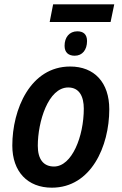

<svg xmlns="http://www.w3.org/2000/svg" viewBox="-20 -859 563 889"><path d="M210 -757H492L509 -839H226ZM326 -601C362 -601 383 -629 383 -669C383 -701 365 -714 338 -714C301 -714 279 -686 279 -647C279 -615 298 -601 326 -601ZM220 10C402 10 486 -182 486 -353C486 -477 417 -551 305 -551C120 -551 37 -352 37 -185C37 -64 108 10 220 10ZM230 -88C181 -88 155 -122 155 -184C155 -295 203 -454 296 -454C348 -454 368 -411 368 -356C368 -227 313 -88 230 -88Z"/></svg>

Font: Noto Sans SemiCondensed SemiBold
Style: Italic
Weight: 600
Width: 4
Italic angle: -12°
Designer: Monotype Design Team
Foundry: Monotype Imaging Inc.
Version: Version 2.013